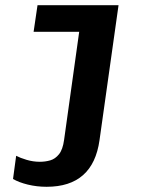

<svg xmlns="http://www.w3.org/2000/svg" viewBox="-20 -531 640 737"><path d="M159 186Q121 186 86.5 177.5Q52 169 30 156L42 67Q57 75 82 82.5Q107 90 133 90Q154 90 173 84.5Q192 79 206.5 61Q221 43 226 6L284 -409H109L124 -511H435L362 7Q337 186 159 186Z"/></svg>

Font: Chivo Mono SemiBold
Style: Italic
Weight: 600
Italic angle: -8.05°
Monospace: yes
Version: Version 1.008